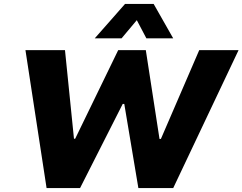

<svg xmlns="http://www.w3.org/2000/svg" viewBox="-20 -961 1239 981"><path d="M218 0 110 -705H312L358 -252H364L584 -705H725L795 -251H802L998 -705H1199L865 0H687L615 -430H607L389 0ZM464 -765 619 -941H765L865 -765H728L679 -858L601 -765Z"/></svg>

Font: Nunito Sans 6pt Black
Style: Italic
Weight: 900
Italic angle: -9°
Version: Version 3.101;gftools[0.9.27]